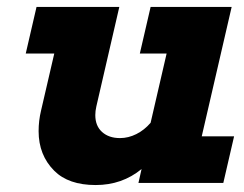

<svg xmlns="http://www.w3.org/2000/svg" viewBox="-20 -526 702 552"><path d="M646 -506 560 -134H653L622 0H378L387 -40Q331 6 255 6Q177 6 136 -35Q91 -80 91 -149Q91 -179 98 -208L136 -372H54L85 -506H323L257 -220Q254 -207 254 -195Q254 -164 273.5 -146.5Q293 -129 325 -129Q349 -129 372 -140.5Q395 -152 413 -173L459 -372H382L413 -506Z"/></svg>

Font: Arvo
Style: Bold Italic
Weight: 700
Italic angle: -13°
Designer: Anton Koovit (Cyrillic Expansion: Cyreal)
Foundry: Anton Koovit, Yassin Baggar
Version: Version 3.000